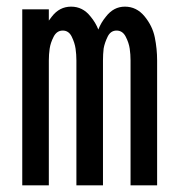

<svg xmlns="http://www.w3.org/2000/svg" viewBox="-20 -558 540 578"><path d="M47 0V-530H127V-496Q131 -502 136 -508Q159 -538 194 -538Q229 -538 252 -509Q268 -490 276 -469Q284 -490 299 -508Q322 -538 356 -538Q391 -538 415 -509Q439 -480 446 -445.5Q453 -411 453 -376V0H373V-376Q373 -394 370.5 -411.5Q368 -429 358.5 -447.5Q349 -466 331 -466Q313 -466 304 -447.5Q295 -429 292 -412Q290 -395 290 -376V0H210V-376Q210 -394 207.5 -411.5Q205 -429 196 -447.5Q187 -466 169 -466Q151 -466 141.5 -447.5Q132 -429 129.5 -411.5Q127 -394 127 -376V0Z"/></svg>

Font: Iosevka SS01
Style: Regular
Weight: 400
Monospace: yes
Designer: Belleve Invis
Foundry: Belleve Invis
Version: 2.3.3; ttfautohint (v1.8.3)